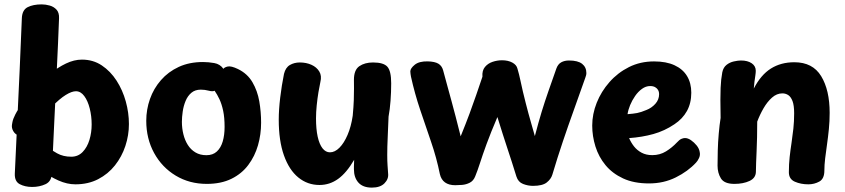

<svg xmlns="http://www.w3.org/2000/svg" viewBox="-20 -833 3857 876"><path d="M79.7 -750Q81.2 -787.6 106.2 -800.3Q131.2 -813 170.2 -813Q188.2 -813 206.9 -807.7Q225.6 -802.4 238 -788.8Q250.4 -775.1 249.4 -750Q245.2 -636.1 239.2 -516.1Q233.2 -396 227.6 -276.1Q222 -156.1 216.6 -41.4Q215 -5.4 187.7 7.3Q160.3 20 126.8 20Q94.2 20 70.1 7.3Q46 -5.4 47.6 -41.4Q53 -156.1 58.6 -276.1Q64.2 -396 69.8 -516.1Q75.4 -636.1 79.7 -750ZM125.1 -240.9Q111.3 -225.2 104.7 -218.9Q98 -212.6 83.3 -212.6Q57.8 -212.6 45.9 -227.1Q34.1 -241.6 34.1 -257.6Q34.1 -262.6 36.8 -276.4Q39.4 -290.3 49.7 -310.6Q62.1 -334.8 85.8 -367.2Q109.6 -399.6 140.7 -433.2Q171.9 -466.9 207.8 -496.2Q243.8 -525.4 280.9 -543.2Q318.1 -561 353.7 -561Q404.9 -561 444.4 -534.6Q484 -508.2 511.8 -465.1Q539.6 -421.9 553.9 -370.2Q568.2 -318.4 568.2 -267Q568.2 -216 552 -167Q535.8 -118 504.5 -78.5Q473.2 -39 427.8 -15.5Q382.4 8 323.9 8Q286 8 246.8 -9.5Q207.7 -27 173.2 -52.9Q138.8 -78.9 114.7 -104.9Q107.2 -113.4 97.4 -127.4Q87.7 -141.3 87.7 -157.6Q87.7 -173.8 96.4 -186.7Q105.2 -199.6 116.6 -199.6Q127 -199.6 137.7 -196.5Q148.3 -193.4 171.7 -176.8Q213.1 -148.8 240.7 -133.4Q268.2 -118 305.2 -118Q336.2 -118 357.1 -139.6Q377.9 -161.1 388.1 -194.8Q398.2 -228.4 398.2 -265Q398.2 -303.4 389.4 -338.1Q380.7 -372.8 364.5 -394.7Q348.3 -416.7 326.3 -416.7Q307.3 -416.7 279.7 -399.6Q252.1 -382.6 214.3 -343.8Q176.6 -305.1 125.1 -240.9Z M923.3 6Q844.2 6 781.6 -31.8Q718.9 -69.6 683.1 -135Q647.3 -200.4 647.3 -282Q647.3 -333.4 664.2 -381.3Q681 -429.1 714.3 -467.3Q747.6 -505.6 795.7 -527.8Q843.8 -550 906.3 -550Q931.2 -550 957.6 -545.3Q984 -540.7 999.3 -519Q1004.2 -526.3 1019.4 -529.6Q1034.6 -532.9 1065.6 -518.1Q1108.9 -497.1 1131.8 -457.8Q1154.7 -418.6 1163 -370.6Q1171.3 -322.7 1171.3 -273Q1171.3 -219.7 1157 -169.9Q1142.7 -120.2 1112.8 -80.3Q1082.9 -40.3 1035.8 -17.2Q988.7 6 923.3 6ZM921.7 -124.9Q951.2 -124.9 969.4 -141.8Q987.7 -158.7 996.2 -187.7Q1004.7 -216.7 1004.7 -254Q1004.7 -296.9 998.2 -327.4Q991.7 -358 981.4 -380Q971.1 -402 959.1 -419Q950.1 -414.4 932.4 -419.2Q914.7 -424 896.2 -424Q870.2 -424 853.2 -409.7Q836.1 -395.3 826.7 -372.3Q817.2 -349.3 813.6 -323.8Q809.9 -298.3 809.9 -277Q809.9 -247.8 816.7 -220.4Q823.4 -193.1 837 -171.6Q850.6 -150.1 871.8 -137.5Q893 -124.9 921.7 -124.9Z M1275.7 -495.8Q1282.8 -525 1302.7 -536.5Q1322.7 -548 1347.8 -548Q1377.2 -548 1400.9 -537.4Q1424.6 -526.8 1436.7 -506.9Q1448.8 -487 1441.7 -458.8Q1437.7 -440.6 1432.9 -412.3Q1428.2 -384 1425 -352.3Q1421.8 -320.7 1421.8 -293Q1421.8 -244.2 1429.4 -209.4Q1437.1 -174.7 1451.5 -156.3Q1465.9 -138 1485.4 -138Q1507.8 -138 1528.7 -159Q1549.7 -180 1565.8 -217.7Q1582 -255.3 1589.3 -305Q1593.1 -346 1594.2 -376.3Q1595.3 -406.7 1595.1 -429.3Q1594.8 -452 1594.8 -469Q1594.8 -514.1 1619.6 -531.1Q1644.3 -548 1682 -548Q1730.2 -548 1747.5 -528.4Q1764.8 -508.9 1764.8 -453Q1764.8 -413 1761.8 -373Q1758.8 -333 1752.8 -301Q1750.8 -249 1749.3 -217Q1747.8 -185 1747.3 -165Q1746.8 -145 1746.8 -126Q1746.8 -96.7 1748.2 -78.3Q1749.6 -59.9 1750.8 -41Q1753.6 -16.4 1734.2 3.3Q1714.9 23 1676.8 23Q1635.9 23 1615.3 0.1Q1594.8 -22.8 1594.8 -61Q1594.8 -68.4 1594.8 -74.8Q1594.8 -81.1 1595.3 -88.1Q1595.8 -95 1595.8 -103.9Q1561.1 -44.3 1522.6 -16.7Q1484.1 11 1437.8 11Q1383.1 11 1341.2 -23.2Q1299.2 -57.3 1275.5 -124Q1251.8 -190.7 1251.8 -287Q1251.8 -332 1258.4 -387.4Q1265 -442.9 1275.7 -495.8Z M2411.6 15Q2388.8 15 2366.5 6.3Q2344.2 -2.3 2336.1 -27.7Q2325.2 -63.3 2315.2 -94.2Q2305.1 -125 2295.2 -155.3Q2285.3 -185.7 2274 -220.5Q2262.7 -255.3 2249.4 -299Q2218.6 -226.9 2200 -175.9Q2181.4 -124.9 2170.1 -89.4Q2158.7 -54 2148 -28.1Q2140.1 -8 2123.4 0.6Q2106.7 9.1 2088.3 10.6Q2070 12 2057.1 12Q2028.1 12 2010.4 -0.7Q1992.8 -13.3 1986.9 -38.7Q1971.8 -113.4 1946.8 -185.9Q1921.9 -258.3 1897 -332.2Q1872.1 -406.1 1855.1 -483.1Q1854.1 -491.1 1853.1 -495.6Q1852.1 -500.1 1852.1 -507.1Q1852.1 -521.1 1872.1 -537.4Q1892 -553.8 1931.2 -553Q1963.9 -552.2 1980.1 -542.4Q1996.2 -532.6 2001.8 -512.1Q2012.6 -472 2021.7 -438.7Q2030.9 -405.4 2039.8 -372.6Q2048.7 -339.7 2058.8 -301.3Q2069 -262.9 2081.8 -211Q2106 -270.7 2122.4 -314.9Q2138.8 -359.2 2152.4 -398.8Q2166.1 -438.3 2181.1 -483Q2179 -511 2192.5 -527.3Q2206 -543.7 2227.2 -550.8Q2248.4 -558 2270.4 -558Q2298.2 -558 2317.5 -547.5Q2336.8 -537 2340.8 -520Q2348.8 -493 2353.6 -469.5Q2358.4 -446 2365.7 -415.1Q2373.1 -385.1 2379 -361.3Q2384.9 -337.6 2391 -315.6Q2397.1 -293.7 2404.1 -268.9Q2411.1 -244.1 2420.3 -212.1Q2436.6 -274.6 2451.1 -322.3Q2465.7 -370 2482.1 -416.9Q2498.6 -463.8 2518.6 -520.8Q2525.9 -540.7 2540.8 -548.8Q2555.7 -557 2575.9 -557Q2616.7 -557 2636 -541.7Q2655.3 -526.4 2655.3 -499.9Q2655.3 -493.6 2653.8 -488.7Q2652.3 -483.8 2650.3 -477.8Q2623.3 -400.8 2597.7 -329.8Q2572.1 -258.9 2548 -187.3Q2523.9 -115.8 2500 -35.8Q2493.9 -15.8 2474.4 -0.4Q2454.9 15 2411.6 15Z M2941.2 3.9Q2872.2 3.9 2823 -18.9Q2773.8 -41.7 2742.6 -79.6Q2711.4 -117.4 2696.7 -164.7Q2682 -212 2682 -260Q2682 -312.6 2702.5 -364.1Q2723 -415.7 2760.7 -458.4Q2798.3 -501.2 2849.8 -527Q2901.3 -552.8 2964.1 -552.8Q3019.6 -552.8 3057.5 -535.3Q3095.4 -517.8 3114.7 -485.8Q3134 -453.9 3134 -410Q3134 -362.6 3114.2 -326.6Q3094.3 -290.7 3057.1 -266.1Q3012.3 -235.8 2961.2 -221.5Q2910 -207.2 2850.3 -202.9Q2859.1 -182.4 2872.8 -164.9Q2886.6 -147.4 2907.3 -136.3Q2928 -125.2 2956.1 -125.2Q2990.8 -125.2 3018.7 -142.4Q3046.6 -159.7 3068.4 -183Q3079.9 -195.7 3088.9 -199.4Q3098 -203.2 3105 -203.2Q3118.6 -203.2 3132.8 -193.3Q3147.1 -183.4 3158.6 -169.2Q3170 -154.9 3172.3 -139.8Q3175.7 -125.6 3169.2 -111.8Q3162.7 -98.1 3155.7 -91.1Q3118.7 -51.1 3063.3 -23.6Q3008 3.9 2941.2 3.9ZM2843.2 -312.1Q2870 -314.1 2887.3 -317.4Q2904.6 -320.8 2929.1 -331.1Q2952.8 -340.2 2970 -359.3Q2987.2 -378.3 2987.2 -404Q2987.2 -414.1 2982.7 -422.1Q2978.1 -430.1 2969.1 -435.3Q2960.1 -440.4 2946.3 -440.4Q2926.8 -440.4 2909.1 -427.6Q2891.3 -414.7 2877.7 -395Q2864 -375.3 2854.9 -353.3Q2845.9 -331.2 2843.2 -312.1Z M3275.4 -503Q3280 -525.3 3294.8 -537Q3309.6 -548.7 3328.4 -552.8Q3347.2 -557 3360.7 -557Q3391.1 -557 3409.7 -544.3Q3428.2 -531.7 3428.2 -510Q3428.2 -501.1 3426.2 -487.9Q3424.2 -474.8 3422.2 -459.9Q3420.2 -445 3419.2 -429Q3451.4 -491.4 3497.1 -520.2Q3542.8 -549 3604.2 -549Q3687.9 -549 3726.6 -485.5Q3765.3 -422 3765.3 -318Q3765.3 -280 3761.7 -243.9Q3758.1 -207.8 3753.3 -174.2Q3748.4 -140.7 3744.8 -110.4Q3741.2 -80.2 3741.2 -55Q3741.2 -17.4 3718.3 -4.7Q3695.3 8 3668.2 8Q3633.9 8 3606.6 -3.9Q3579.2 -15.9 3579.2 -47Q3579.2 -84 3582.8 -116.6Q3586.4 -149.1 3591.3 -180.9Q3596.1 -212.7 3599.7 -245.8Q3603.3 -279 3603.3 -316Q3603.3 -352.4 3595.8 -372Q3588.2 -391.6 3576.2 -399.3Q3564.1 -407 3549.8 -407Q3524 -407 3502.4 -387.8Q3480.8 -368.7 3463.7 -339.2Q3446.7 -309.8 3434.8 -278Q3434.8 -203 3432 -143.4Q3429.2 -83.9 3428.8 -50Q3428.6 -20.9 3399.8 -7.4Q3371 6 3330.8 6Q3284.7 6 3269.2 -19Q3253.8 -44 3253.8 -77Q3253.8 -107.4 3254.8 -145.8Q3255.8 -184.1 3259.3 -223.8Q3262.8 -263.6 3267.8 -295Q3266.8 -345 3266.8 -377.7Q3266.8 -410.3 3267.8 -431.9Q3268.8 -453.6 3270.5 -469.7Q3272.2 -485.8 3275.4 -503Z"/></svg>

Font: Playpen Sans Hebrew
Style: Regular
Weight: 400
Designer: Tom Grace, Laura Meseguer, Veronika Burian, José Scaglione
Foundry: TypeTogether
Version: Version 2.000